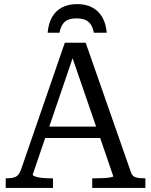

<svg xmlns="http://www.w3.org/2000/svg" viewBox="-20 -919 739 939"><path d="M201 -244 140 -65Q140 -60 153 -55.5Q166 -51 185.5 -49Q205 -47 224 -47H239V0H8V-47H13Q41 -47 57 -54.5Q73 -62 83 -90L297 -710H399L621 -75Q628 -56 644.5 -51.5Q661 -47 686 -47H691V0H431V-47H448Q467 -47 487 -48Q507 -49 520.5 -51.5Q534 -54 534 -57L470 -244ZM335 -634 221 -300H450ZM357 -899Q399 -899 430 -883Q461 -867 479.5 -836Q498 -805 502 -759H439Q434 -785 423 -800.5Q412 -816 395 -822.5Q378 -829 354 -829Q330 -829 313.5 -822.5Q297 -816 286.5 -800.5Q276 -785 271 -759H213Q217 -805 235 -836Q253 -867 284 -883Q315 -899 357 -899Z"/></svg>

Font: Roboto Serif 20pt
Style: Regular
Weight: 400
Designer: Greg Gazdowicz
Foundry: Commercial Type
Version: Version 1.008